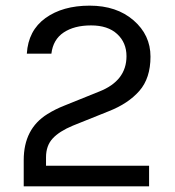

<svg xmlns="http://www.w3.org/2000/svg" viewBox="-20 -660 620 680"><path d="M143 -73H508V0H64V-93Q64 -204 148 -256Q175 -273 208 -286L332 -336Q428 -374 428 -461Q428 -509 395 -539.5Q362 -570 302.5 -570Q243 -570 205.5 -545Q168 -520 162 -470H75Q80 -552 141 -596Q202 -640 297.5 -640Q393 -640 453 -588Q513 -536 513 -459.5Q513 -383 473.5 -338Q434 -293 365 -266L238 -215Q190 -195 166.5 -169.5Q143 -144 143 -103Z"/></svg>

Font: Karla
Style: Regular
Weight: 400
Designer: Jonathan Pinhorn
Version: Version 1.000